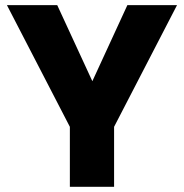

<svg xmlns="http://www.w3.org/2000/svg" viewBox="-20 -722 711 742"><path d="M250 -231.9 6.8 -702.1H201.2L336.9 -408.2L472.2 -702.1H664.1L420.9 -231.9V0H250Z"/></svg>

Font: SVN-Poppins
Style: Bold
Weight: 700
Designer: Ninad Kale (Devanagari), Jonny Pinhorn (Latin)
Foundry: Indian Type Foundry
Version: Version 3.200;PS 1.000;hotconv 16.6.54;makeotf.lib2.5.65590